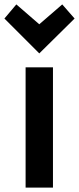

<svg xmlns="http://www.w3.org/2000/svg" viewBox="-49 -838 358 870"><path d="M191 -533H67V12H191ZM25 -818 -29 -754 129 -596 289 -754 233 -818 129 -728Z"/></svg>

Font: Repo DemiBold
Style: Regular
Weight: 600
Designer: Stefan Peev
Foundry: Context Ltd
Version: Version 1.502